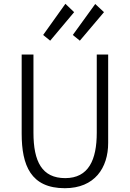

<svg xmlns="http://www.w3.org/2000/svg" viewBox="-20 -977 682 1010"><path d="M94 -690V-274C94 -107 142 13 321 13C478 13 549 -94 549 -225V-690H489V-279C489 -136 446 -40 323 -40C201 -40 156 -127 156 -279V-690ZM244 -763 370 -913 324 -957 207 -793ZM400 -763 527 -913 481 -956 363 -793Z"/></svg>

Font: Repo Light
Style: Regular
Weight: 300
Designer: Stefan Peev
Foundry: Context Ltd
Version: Version 001.502